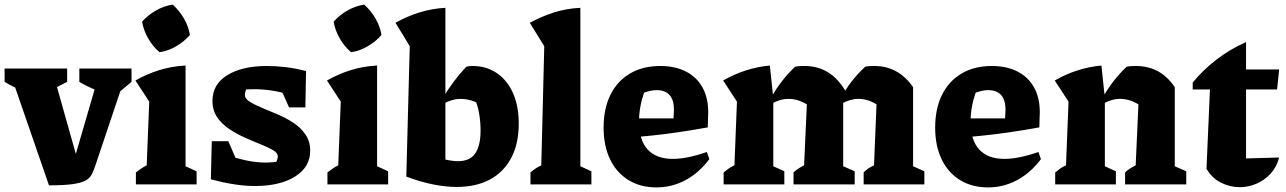

<svg xmlns="http://www.w3.org/2000/svg" viewBox="-40 -802 5591 835"><path d="M173 4 1 -494H188L306 -75H273L395 -494H513L378 -92Q369 -63 359.5 -44.5Q350 -26 330.5 -16Q311 -6 274.5 -1Q238 4 173 4ZM135 -386Q93 -395 54.5 -409.5Q16 -424 -20 -446V-504H252V-446ZM460 -386Q377 -403 305 -446V-504H532V-446Z M551 0V-52Q561 -60 572.5 -68Q584 -76 598 -83L609 -360L549 -452Q598 -480 652.5 -497Q707 -514 767 -517V-79L815 -57V0ZM711 -782Q740 -756 760 -721.5Q780 -687 786 -650Q762 -622 726.5 -601Q691 -580 654 -575Q626 -598 605 -634Q584 -670 578 -708Q603 -736 637.5 -756Q672 -776 711 -782Z M1068 7Q1026 7 978 -0.5Q930 -8 877 -22L941 -130Q986 -114 1030 -104.5Q1074 -95 1115 -95Q1131 -95 1146.5 -96.5Q1162 -98 1177 -101L1139 -70Q1153 -84 1160.5 -96.5Q1168 -109 1168 -122Q1168 -137 1147.5 -149Q1127 -161 1094.5 -174Q1062 -187 1026 -203Q990 -219 957.5 -240.5Q925 -262 904.5 -292Q884 -322 884 -363Q884 -436 949 -475.5Q1014 -515 1120 -515Q1159 -515 1202 -510Q1245 -505 1291 -493L1248 -381Q1200 -398 1155 -406Q1110 -414 1068 -414Q1054 -414 1039.5 -413.5Q1025 -413 1010 -411L1048 -433Q1034 -422 1029.5 -411Q1025 -400 1025 -388Q1025 -373 1045.5 -360Q1066 -347 1098.5 -333.5Q1131 -320 1167.5 -304.5Q1204 -289 1236 -268Q1268 -247 1288.5 -217Q1309 -187 1309 -147Q1309 -75 1243 -34Q1177 7 1068 7ZM877 -22 881 -188H953L1024 -23ZM1217 -335 1145 -496 1291 -493 1288 -335Z M1384 0V-52Q1394 -60 1405.5 -68Q1417 -76 1431 -83L1442 -360L1382 -452Q1431 -480 1485.5 -497Q1540 -514 1600 -517V-79L1648 -57V0ZM1544 -782Q1573 -756 1593 -721.5Q1613 -687 1619 -650Q1595 -622 1559.5 -601Q1524 -580 1487 -575Q1459 -598 1438 -634Q1417 -670 1411 -708Q1436 -736 1470.5 -756Q1505 -776 1544 -782Z M1727 -34 1783 -147Q1841 -123 1882 -112Q1923 -101 1951 -101Q2004 -101 2027 -135Q2050 -169 2050 -235Q2050 -272 2043.5 -309.5Q2037 -347 2022 -379L2083 -325Q2025 -372 1962 -372Q1927 -372 1889 -351L1887 -378Q1910 -416 1934.5 -448.5Q1959 -481 1988 -512Q1996 -514 2002.5 -514.5Q2009 -515 2015 -515Q2076 -515 2121.5 -483.5Q2167 -452 2191.5 -396Q2216 -340 2216 -265Q2216 -176 2183 -114.5Q2150 -53 2090 -21Q2030 11 1946 11Q1898 11 1843 0Q1788 -11 1727 -34ZM1727 -34 1742 -601 1680 -703Q1732 -732 1786 -748.5Q1840 -765 1897 -768V-77Z M2267 0V-52Q2276 -60 2287.5 -68Q2299 -76 2314 -83L2327 -601L2264 -703Q2314 -730 2368 -747.5Q2422 -765 2484 -768V-79L2532 -57V0Z M2815 13Q2745 13 2693 -19Q2641 -51 2613 -109.5Q2585 -168 2585 -247Q2585 -329 2614.5 -389Q2644 -449 2699.5 -482Q2755 -515 2831 -515Q2896 -515 2943 -491Q2990 -467 3015 -422Q3040 -377 3040 -314L3038 -248Q2966 -235 2907 -226.5Q2848 -218 2794.5 -212.5Q2741 -207 2686 -203L2687 -287H2889L2891 -324Q2891 -367 2872 -388.5Q2853 -410 2815 -410Q2802 -410 2788.5 -407Q2775 -404 2761 -399Q2750 -367 2744.5 -335.5Q2739 -304 2739 -273Q2739 -193 2776.5 -152Q2814 -111 2886 -111Q2948 -111 3034 -141L3045 -110Q3000 -50 2941 -18.5Q2882 13 2815 13Z M3107 0V-52Q3117 -60 3127.5 -68Q3138 -76 3154 -83L3165 -360L3105 -452Q3201 -507 3308 -517L3323 -376V-79L3371 -57V0ZM3411 0V-52Q3420 -61 3431.5 -68.5Q3443 -76 3457 -83L3469 -348L3640 -401L3627 -372V-79L3677 -57V0ZM3469 -348Q3430 -372 3389 -372Q3352 -372 3314 -350L3310 -371Q3333 -413 3360 -448Q3387 -483 3418 -512Q3429 -514 3439 -514.5Q3449 -515 3459 -515Q3516 -515 3561 -487.5Q3606 -460 3640 -401ZM3716 0V-52Q3724 -61 3735 -68.5Q3746 -76 3761 -83L3772 -348L3931 -423V-79L3980 -57V0ZM3772 -348Q3735 -372 3693 -372Q3657 -372 3618 -350L3614 -371Q3637 -413 3664 -448Q3691 -483 3723 -512Q3733 -514 3743 -514.5Q3753 -515 3763 -515Q3815 -515 3857 -492Q3899 -469 3931 -423Z M4257 13Q4187 13 4135 -19Q4083 -51 4055 -109.5Q4027 -168 4027 -247Q4027 -329 4056.5 -389Q4086 -449 4141.5 -482Q4197 -515 4273 -515Q4338 -515 4385 -491Q4432 -467 4457 -422Q4482 -377 4482 -314L4480 -248Q4408 -235 4349 -226.5Q4290 -218 4236.5 -212.5Q4183 -207 4128 -203L4129 -287H4331L4333 -324Q4333 -367 4314 -388.5Q4295 -410 4257 -410Q4244 -410 4230.5 -407Q4217 -404 4203 -399Q4192 -367 4186.5 -335.5Q4181 -304 4181 -273Q4181 -193 4218.5 -152Q4256 -111 4328 -111Q4390 -111 4476 -141L4487 -110Q4442 -50 4383 -18.5Q4324 13 4257 13Z M4549 0V-52Q4559 -60 4569.5 -68Q4580 -76 4596 -83L4607 -360L4547 -452Q4643 -507 4750 -517L4765 -376V-79L4813 -57V0ZM4853 0V-52Q4862 -61 4873.5 -68.5Q4885 -76 4899 -83L4911 -348L5069 -423V-79L5119 -57V0ZM4756 -350 4752 -371Q4775 -413 4802 -448Q4829 -483 4860 -512Q4871 -514 4881 -514.5Q4891 -515 4900 -515Q4954 -515 4996 -492Q5038 -469 5069 -423L4911 -348Q4872 -372 4831 -372Q4794 -372 4756 -350Z M5379 -619V-500H5523L5514 -413H5379V-113L5523 -117Q5512 -75 5485.5 -46.5Q5459 -18 5424 -3Q5389 12 5352 12Q5309 12 5270 -7.5Q5231 -27 5207 -68L5222 -413H5147V-443Q5191 -497 5250 -542.5Q5309 -588 5379 -619Z"/></svg>

Font: Piazzolla Thin Black
Style: Regular
Weight: 900
Version: Version 2.005